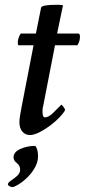

<svg xmlns="http://www.w3.org/2000/svg" viewBox="-20 -553 352 796"><path d="M103.5 6.8Q85 6.8 72.8 -7.3Q60.5 -21.5 60.5 -46.9Q60.5 -57.6 63 -73.2Q65.4 -88.9 69.3 -108.4L119.1 -365.2H56.6Q53.7 -365.2 53.7 -377Q53.7 -386.7 58.1 -398.4Q62.5 -410.2 66.4 -414.1H128.9L150.4 -521.5Q153.3 -533.2 216.8 -533.2Q224.6 -533.2 230.5 -532.7Q236.3 -532.2 241.2 -531.2L216.8 -414.1H304.7Q311.5 -414.1 311.5 -400.4Q311.5 -381.8 300.8 -365.2H208L159.2 -114.3Q156.2 -105.5 156.2 -90.8Q156.2 -66.4 166 -66.4Q181.6 -66.4 200.2 -85Q218.8 -103.5 234.4 -119.1Q236.3 -119.1 243.2 -109.9Q250 -100.6 250 -96.7Q244.1 -85 227.5 -67.4Q210.9 -49.8 189 -33.2Q167 -16.6 144 -4.9Q121.1 6.8 103.5 6.8ZM31.2 222.7Q25.4 222.7 19 218.8Q12.7 214.8 12.7 211.9Q12.7 204.1 25.4 195.8Q38.1 187.5 50.8 176.3Q63.5 165 63.5 150.4Q63.5 133.8 49.8 123Q36.1 112.3 36.1 99.6Q36.1 77.1 64.5 64.5Q92.8 51.8 126 51.8Q137.7 64.5 137.7 95.7Q137.7 120.1 122.6 145.5Q107.4 170.9 84 191.4Q60.5 211.9 37.1 221.7H35.2Q34.2 221.7 33.2 222.2Q32.2 222.7 31.2 222.7Z"/></svg>

Font: Crimson Text SemiBold
Style: Italic
Weight: 600
Italic angle: -11°
Designer: Sebastian Kosch
Foundry: Sebastian Kosch
Version: Version 1.100; ttfautohint (v1.8.4)